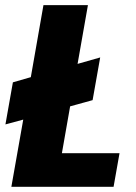

<svg xmlns="http://www.w3.org/2000/svg" viewBox="-20 -722 525 742"><path d="M147.9 -702.1H319.8L279.8 -475.1L367.2 -500L337.9 -335L251 -311L219.2 -129.9H441.9L418.9 0H23.9L69.8 -259.8L1 -241.2L29.8 -403.8L99.1 -423.8Z"/></svg>

Font: Poppins
Style: Bold Italic
Weight: 700
Italic angle: -10°
Designer: Ninad Kale (Devanagari), Jonny Pinhorn (Latin)
Foundry: Indian Type Foundry
Version: Version 3.200;PS 1.000;hotconv 16.6.54;makeotf.lib2.5.65590